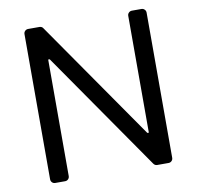

<svg xmlns="http://www.w3.org/2000/svg" viewBox="-81 -810 914 893"><g transform="rotate(-10 376.5 -363.5)"><path d="M88.1 -21V-706.7Q88.1 -715.2 94.1 -721.2Q100.1 -727.3 109 -727.3H162.3Q167.6 -727.3 172.2 -725Q176.8 -722.7 179.3 -718.4L571 -154.8H578.1V-706.7Q578.1 -715.2 584.2 -721.2Q590.2 -727.3 599.1 -727.3H644.2Q652.7 -727.3 658.7 -721.2Q664.8 -715.2 664.8 -706.7V-21Q664.8 -12.1 658.7 -6Q652.7 0 644.2 0H590.6Q579.9 0 573.5 -8.9L183.2 -571H176.1V-21Q176.1 -12.1 170.1 -6Q164.1 0 155.5 0H109Q100.1 0 94.1 -6Q88.1 -12.1 88.1 -21Z"/></g></svg>

Font: DeltaSans
Style: Regular
Weight: 400
Designer: Rasmus Andersson
Foundry: rsms
Version: Version 3.012